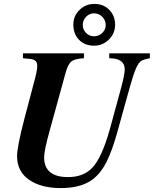

<svg xmlns="http://www.w3.org/2000/svg" viewBox="-20 -941 784 979"><path d="M642 -497 577 -263Q552 -174 524.5 -118Q497 -62 456 -29Q397 18 290 18Q189 18 128 -24.5Q67 -67 67 -145Q67 -192 104 -334L155 -527Q170 -582 170 -605Q170 -622 161 -630.5Q152 -639 129 -641L97 -644V-669H408V-644Q362 -642 344 -627.5Q326 -613 314 -568L233 -274Q205 -173 205 -139Q205 -38 327 -38Q405 -38 450 -85Q499 -136 540 -282L597 -491Q616 -561 616 -587Q616 -644 537 -644V-669H744V-644Q712 -638 699.5 -630Q687 -622 674 -593.5Q661 -565 642 -497ZM461 -921Q508 -921 537.5 -890.5Q567 -860 567 -815Q567 -771 535.5 -739.5Q504 -708 460 -708Q412 -708 383 -738Q354 -768 354 -816Q354 -860 385.5 -890.5Q417 -921 461 -921ZM459 -873Q436 -873 419 -855.5Q402 -838 402 -814Q402 -790 419 -773Q436 -756 459 -756Q484 -756 501.5 -773Q519 -790 519 -813Q519 -838 501.5 -855.5Q484 -873 459 -873Z"/></svg>

Font: STIX MathJax Latin
Style: Bold Italic
Weight: 700
Italic angle: -16.33°
Designer: MicroPress Inc., with final additions and corrections provided by Coen Hoffman, Elsevier (retired)
Version: Version 1.1.1